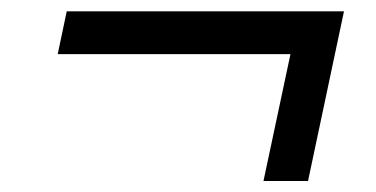

<svg xmlns="http://www.w3.org/2000/svg" viewBox="-20 -415 672 343"><path d="M450.7 -91.7 498.9 -318.3H83.1L99.2 -394.7H594.5L530.3 -91.7Z"/></svg>

Font: Atkinson Hyperlegible Mono ExtraLight
Style: Italic
Weight: 200
Italic angle: -12°
Monospace: yes
Designer: Elliott Scott, Megan Eiswerth, Linus Boman, Theodore Petrosky, Letters from Sweden
Foundry: Applied Design Works, Letters from Sweden
Version: Version 2.001